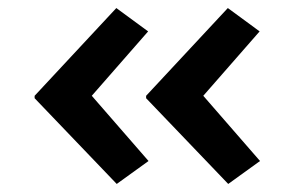

<svg xmlns="http://www.w3.org/2000/svg" viewBox="-20 -499 766 477"><path d="M547 -42 343 -255V-261L546 -479L625 -421L471 -245L472 -276L626 -99ZM270 -42 66 -255V-261L269 -479L348 -421L194 -245L195 -276L349 -99Z"/></svg>

Font: Lexend Giga Medium
Style: Regular
Weight: 500
Designer: Bonnie Shaver-Troup, Thomas Jockin
Foundry: Lexend
Version: Version 1.007